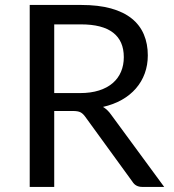

<svg xmlns="http://www.w3.org/2000/svg" viewBox="-20 -736 684 756"><path d="M193.5 -299V0H97V-716.5H299.5Q367.5 -716.5 417 -702.8Q466.5 -689 498.8 -663Q531 -637 546.5 -600.2Q562 -563.5 562 -518Q562 -480 550 -447Q538 -414 515.2 -387.8Q492.5 -361.5 459.8 -343Q427 -324.5 385.5 -315Q403.5 -304.5 417.5 -284.5L626.5 0H540.5Q514 0 501.5 -20.5L315.5 -276.5Q307 -288.5 297 -293.8Q287 -299 267 -299ZM193.5 -369.5H295Q337.5 -369.5 369.8 -379.8Q402 -390 423.8 -408.8Q445.5 -427.5 456.5 -453.5Q467.5 -479.5 467.5 -511Q467.5 -575 425.2 -607.5Q383 -640 299.5 -640H193.5Z"/></svg>

Font: 8514790e538f44c2 - subset of Lato
Style: Regular
Weight: 400
Version: Version 1.104; Western+Polish opensource